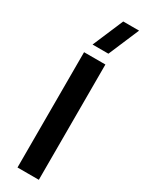

<svg xmlns="http://www.w3.org/2000/svg" viewBox="-255 -1025 806 1060"><g transform="rotate(30 148.0 -495.0)"><path d="M200.5 -795H99.5L182.5 -990H283.5ZM80 0V-735H216V0Z"/></g></svg>

Font: Manrope ExtraLight ExtraBold
Style: Regular
Weight: 800
Version: Version 4.504